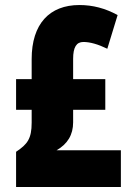

<svg xmlns="http://www.w3.org/2000/svg" viewBox="-20 -744 535 764"><path d="M296 -724C177 -724 106 -649 106 -509V-429H44V-307H106V-256C106 -192 89 -170 44 -140V0H461V-146H205C249 -171 271 -208 271 -257V-307H399V-429H271V-510C271 -556 284 -577 312 -577C338 -577 370 -568 407 -550L448 -684C399 -711 349 -724 296 -724Z"/></svg>

Font: Noto Sans Oriya ExtCond Blk
Style: Regular
Weight: 900
Width: 2
Designer: Amélie Bonet and Sol Matas
Foundry: Google LLC
Version: Version 2.006